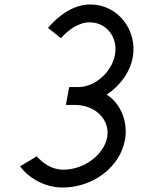

<svg xmlns="http://www.w3.org/2000/svg" viewBox="-20 -830 720 860"><path d="M275 -360H315C409 -360 474 -292 460 -215C446 -138 358 -70 264 -70C212 -70 171 -99 145 -130L70 -85C107 -34 180 10 260 10C398 10 519 -83 540 -205C554 -283 521 -367 458 -406C517 -446 562 -504 575 -575C596 -696 507 -810 385 -810C310 -810 245 -763 195 -705L253 -659C285 -696 333 -730 381 -730C458 -730 509 -662 495 -585C481 -508 407 -440 330 -440H290Z"/></svg>

Font: Gauge
Style: Italic
Weight: 400
Italic angle: -80°
Designer: Daniel Pimley
Foundry: Daniel Pimley
Version: Version 1.000;PS 001.001;hotconv 1.0.56